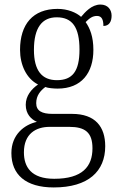

<svg xmlns="http://www.w3.org/2000/svg" viewBox="-20 -583 524 843"><path d="M216 240C368 240 442 169 442 59C442 -26 399 -83 296 -83H211C164 -83 139 -96 139 -130C139 -164 158 -185 179 -201C190 -196 218 -194 233 -194C338 -194 390 -263 390 -364C390 -422 375 -459 356 -486C373 -503 386 -513 406 -513C427 -513 434 -496 434 -469C459 -469 470 -488 470 -514C470 -540 454 -563 421 -563C382 -563 353 -529 336 -509C315 -528 277 -544 233 -544C124 -544 68 -476 68 -364C68 -298 96 -238 147 -212C118 -192 93 -162 93 -123C93 -82 117 -59 142 -48C87 -36 30 8 30 89C30 183 92 240 216 240ZM230 -231C164 -231 129 -273 129 -364C129 -462 165 -507 229 -507C297 -507 329 -464 329 -365C329 -270 298 -231 230 -231ZM218 202C117 202 85 150 85 86C85 4 138 -26 198 -26H284C353 -26 386 -2 386 68C386 148 342 202 218 202Z"/></svg>

Font: Noto Serif Devanagari SemiCondensed Light
Style: Regular
Weight: 300
Width: 4
Designer: Universal Thirst, Indian Type Foundry and the Monotype Design Team
Foundry: Monotype Imaging Inc.
Version: Version 2.004